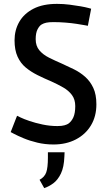

<svg xmlns="http://www.w3.org/2000/svg" viewBox="-20 -731 569 990"><path d="M256 14Q212 14 172.5 4.5Q133 -5 102 -18Q71 -31 53 -40.5Q35 -50 35 -50Q35 -50 40 -62.5Q45 -75 51.5 -92Q58 -109 63 -121.5Q68 -134 68 -134Q68 -134 85.5 -125.5Q103 -117 132.5 -107Q162 -97 199.5 -89Q237 -81 276 -81Q299 -81 312.5 -85Q326 -89 332 -93Q349 -105 358.5 -126.5Q368 -148 368 -184Q368 -218 351 -241Q334 -264 306 -280Q278 -296 245 -311Q207 -327 173 -344Q139 -361 112.5 -383Q86 -405 70.5 -439Q55 -473 55 -523Q55 -576 79.5 -618.5Q104 -661 152.5 -686Q201 -711 274 -711Q307 -711 338.5 -707Q370 -703 395.5 -698.5Q421 -694 435.5 -690Q450 -686 450 -686L433 -598Q433 -598 417 -601Q401 -604 375 -608Q349 -612 317.5 -614.5Q286 -617 255 -617Q232 -617 218.5 -614Q205 -611 195 -605Q184 -599 174 -580.5Q164 -562 164 -529Q164 -494 183 -471.5Q202 -449 233 -433.5Q264 -418 299 -403Q330 -389 361.5 -373.5Q393 -358 419 -335Q445 -312 461 -278Q477 -244 477 -193Q477 -131 449 -84.5Q421 -38 371 -12Q321 14 256 14ZM208 239 184 196Q210 182 218.5 157.5Q227 133 227 82V54H313L312 76Q310 131 294 164Q278 197 255 214Q232 231 208 239Z"/></svg>

Font: Ruda SemiBold
Style: Regular
Weight: 600
Designer: Mariela Monsalve and Angelina Sanchez
Foundry: Mariela Monsalve and Angelina Sanchez
Version: Version 2.001